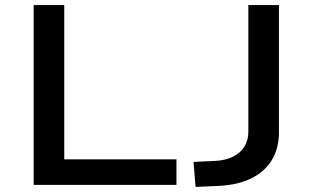

<svg xmlns="http://www.w3.org/2000/svg" viewBox="-20 -725 1227 753"><path d="M112 0V-705H232V-100H672V0ZM747 8 739 -90 824 -94Q865 -96 894 -110.5Q923 -125 938.5 -150Q954 -175 954 -209V-705H1074V-206Q1074 -144 1046.5 -98Q1019 -52 966.5 -26Q914 0 840 4Z"/></svg>

Font: Nunito Sans 10pt Expanded SemiBold
Style: Regular
Weight: 600
Width: 7
Designer: Vernon Adams
Foundry: Vernon Adams
Version: Version 3.101;gftools[0.9.27]